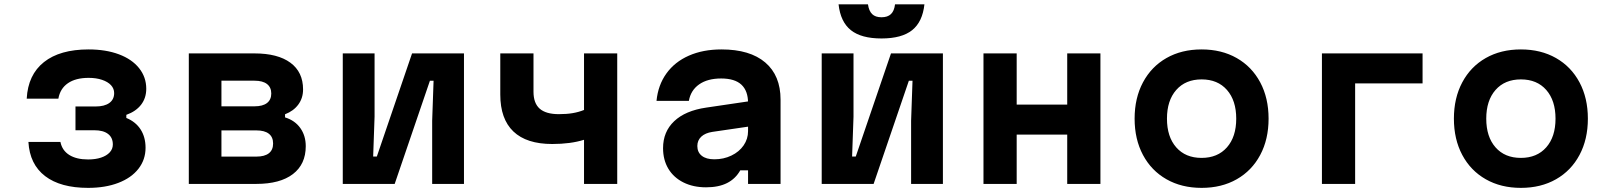

<svg xmlns="http://www.w3.org/2000/svg" viewBox="-20 -864 7540 902"><path d="M113.5 -197.1H263.9Q271.9 -157.1 305.5 -136Q339.2 -114.9 393.9 -114.9Q428.7 -114.9 454.8 -123.6Q480.9 -132.3 495.5 -148.2Q510.1 -164.1 510.1 -185.2Q510.1 -217.6 487.6 -234.8Q465.2 -252.1 423.1 -252.1H334.6V-363.8H429.4Q470.8 -363.8 493.6 -380.2Q516.3 -396.6 516.3 -426.7Q516.3 -447.7 501.5 -463.8Q486.6 -479.8 459.3 -489Q432.1 -498.2 396.3 -498.2Q335.5 -498.2 299.1 -473.1Q262.6 -448 254.2 -400.6H105.5Q111.5 -512.8 186.5 -572.3Q261.5 -631.8 396.3 -631.8Q477.2 -631.8 538.7 -608.8Q600.1 -585.8 633.6 -543.6Q667.1 -501.5 667.1 -447.1Q667.1 -403.5 642.8 -372Q618.4 -340.5 573.5 -324.5V-309.9Q617.4 -291.9 640.6 -255.8Q663.8 -219.6 663.8 -169.9Q663.8 -114 630.5 -71.2Q597.1 -28.3 536 -4.9Q474.9 18.6 393.9 18.6Q264.1 18.6 191.8 -36.8Q119.5 -92.3 113.5 -197.1Z M867 -613.1H1175.4Q1284.9 -613.1 1344.4 -569.3Q1403.8 -525.5 1403.8 -443.8Q1403.8 -403.2 1381.4 -372.8Q1359.1 -342.5 1319.1 -327.2V-312.5Q1365.4 -298.2 1390.9 -262.4Q1416.4 -226.5 1416.4 -177.2Q1416.4 -92.3 1356 -46.1Q1295.6 0 1184.1 0H867ZM1263 -189.8Q1263 -220.3 1242.9 -235.8Q1222.9 -251.4 1184.1 -251.4H1020.3V-128.3H1184.1Q1222.9 -128.3 1242.9 -143.8Q1263 -159.4 1263 -189.8ZM1254.4 -424.7Q1254.4 -453.7 1234.3 -469.3Q1214.2 -484.9 1175.4 -484.9H1020.3V-364.5H1175.4Q1214.2 -364.5 1234.3 -380Q1254.4 -395.6 1254.4 -424.7Z M1590.3 -613.1H1739.7V-316.2L1733.1 -128.5H1750.3L1915.8 -613.1H2159.7V0H2010.3V-296.9L2016.9 -484.7H1999.7L1834.2 0H1590.3Z M2574.3 -187.5Q2453.6 -187.5 2391.9 -246.3Q2330.3 -305.1 2330.3 -420V-613.1H2486.3V-433.1Q2486.3 -379.1 2515.5 -353.4Q2544.8 -327.7 2605.3 -327.7Q2642.1 -327.7 2670.3 -332.5Q2698.6 -337.3 2723.7 -347.4V-613.1H2879.7V0H2723.7V-207.3Q2660.7 -187.5 2574.3 -187.5Z M3505 -270.5 3326.5 -244.4Q3293.1 -239.3 3274.5 -222Q3256 -204.6 3256 -178.1Q3256 -148.7 3276.8 -132.2Q3297.5 -115.6 3335.9 -115.6Q3379.7 -115.6 3416.1 -133.2Q3452.6 -150.7 3473.5 -181Q3494.3 -211.3 3494.3 -247.8V-380Q3494.3 -437.1 3463.1 -466.2Q3431.8 -495.3 3368 -495.3Q3303.9 -495.3 3264.4 -467.5Q3225 -439.8 3216.2 -390H3064.2Q3071.5 -464.3 3110.8 -518.9Q3150.1 -573.5 3216.4 -602.6Q3282.7 -631.8 3369.4 -631.8Q3503.2 -631.8 3575.1 -570.5Q3647 -509.2 3647 -395.9V0H3494.3V-63.9H3457.8Q3435.3 -24 3395.6 -4Q3355.9 16 3296.9 16Q3236.5 16 3190.6 -7Q3144.6 -30 3119.8 -71.4Q3095 -112.9 3095 -167.9Q3095 -245.2 3147.3 -294.6Q3199.5 -344.1 3297.1 -358.4L3505 -389.1Z M3840.3 -613.1H3989.7V-316.2L3983.1 -128.5H4000.3L4165.8 -613.1H4409.7V0H4260.3V-296.9L4266.9 -484.7H4249.7L4084.2 0H3840.3ZM4121.2 -782.9Q4150 -782.9 4165.6 -797.8Q4181.2 -812.7 4184.8 -843.8H4322.9Q4314 -761.3 4265.2 -722.3Q4216.4 -683.3 4121.2 -683.3Q4026.1 -683.3 3977.3 -722.3Q3928.5 -761.3 3919.5 -843.8H4057.6Q4061.9 -812.7 4077.2 -797.8Q4092.4 -782.9 4121.2 -782.9Z M4600.3 -613.1H4756.3V-372.6H4993.7V-613.1H5149.7V0H4993.7V-231.8H4756.3V0H4600.3Z M5310.3 -306.6Q5310.3 -403.4 5349.6 -477.1Q5388.9 -550.8 5459.9 -591.3Q5530.9 -631.8 5624.9 -631.8Q5718.9 -631.8 5790 -591.3Q5861.1 -550.8 5900.4 -477.1Q5939.7 -403.4 5939.7 -306.6Q5939.7 -209.7 5900.4 -136Q5861.1 -62.3 5790.1 -21.9Q5719.1 18.6 5625.1 18.6Q5531.1 18.6 5460 -21.9Q5388.9 -62.3 5349.6 -136Q5310.3 -209.7 5310.3 -306.6ZM5787.7 -306.6Q5787.7 -391.8 5744.2 -441.4Q5700.7 -491 5625.1 -491Q5549.5 -491 5505.9 -441.4Q5462.3 -391.8 5462.3 -306.6Q5462.3 -221.3 5505.8 -171.8Q5549.3 -122.2 5624.9 -122.2Q5700.5 -122.2 5744.1 -171.8Q5787.7 -221.3 5787.7 -306.6Z M6190.3 -613.1H6663.1V-472.3H6346.3V0H6190.3Z M6810.3 -306.6Q6810.3 -403.4 6849.6 -477.1Q6888.9 -550.8 6959.9 -591.3Q7030.9 -631.8 7124.9 -631.8Q7218.9 -631.8 7290 -591.3Q7361.1 -550.8 7400.4 -477.1Q7439.7 -403.4 7439.7 -306.6Q7439.7 -209.7 7400.4 -136Q7361.1 -62.3 7290.1 -21.9Q7219.1 18.6 7125.1 18.6Q7031.1 18.6 6960 -21.9Q6888.9 -62.3 6849.6 -136Q6810.3 -209.7 6810.3 -306.6ZM7287.7 -306.6Q7287.7 -391.8 7244.2 -441.4Q7200.7 -491 7125.1 -491Q7049.5 -491 7005.9 -441.4Q6962.3 -391.8 6962.3 -306.6Q6962.3 -221.3 7005.8 -171.8Q7049.3 -122.2 7124.9 -122.2Q7200.5 -122.2 7244.1 -171.8Q7287.7 -221.3 7287.7 -306.6Z"/></svg>

Font: Martian Mono sWd Rg
Style: Regular
Weight: 400
Width: 6
Monospace: yes
Designer: Roman Shamin
Foundry: Evil Martians
Version: Version 1.000